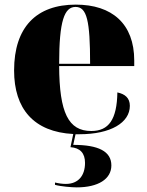

<svg xmlns="http://www.w3.org/2000/svg" viewBox="-20 -571 638 831"><path d="M324 10C459 10 542 -40 542 -113C542 -147 521 -164 488 -171C486 -54 451 -4 375 -4C276 -4 237 -83 236 -285H561V-309C561 -468 465 -551 308 -551C138 -551 41 -454 41 -266C41 -100 126 0 297 9L285 66C327 69 348 92 348 134C348 188 320 225 265 225C251 225 235 223 218 219V229C242 236 291 240 312 240C405 240 462 204 462 145C462 84 406 56 297 56L307 10C313 10 318 10 324 10ZM370 -295H236C236 -482 259 -541 307 -541C356 -541 370 -482 370 -295Z"/></svg>

Font: Noto Serif Display Black
Style: Regular
Weight: 900
Designer: Monotype Design Team
Foundry: Monotype Imaging Inc.
Version: Version 2.009